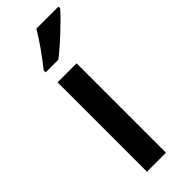

<svg xmlns="http://www.w3.org/2000/svg" viewBox="-253 -793 820 820"><g transform="rotate(-45 156.5 -383.0)"><path d="M196.8 0H82V-540H196.8ZM76.2 -606V-618.2Q104 -652.3 133.5 -694.3Q163.1 -736.3 180.2 -766.1H313.5V-755.9Q288.1 -726.1 237.5 -679Q187 -631.8 152.3 -606Z"/></g></svg>

Font: TypoPRO Open Sans
Style: Regular
Weight: 600
Foundry: Ascender Corporation
Version: Version 1.10